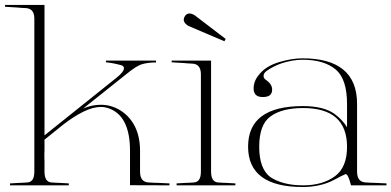

<svg xmlns="http://www.w3.org/2000/svg" viewBox="-38 -751 1580 775"><path d="M139.6 -185.5H141.6V-144Q141.1 -135.3 141.1 -129.4Q141.1 -123.5 141.1 -120.1Q141.6 -114.7 141.6 -98.9Q141.6 -83 141.6 -58.1Q141.6 -17.1 168.9 -14.6Q177.7 -13.7 186.5 -13.4Q195.3 -13.2 204.6 -12.7Q211.9 -12.2 221.9 -11.7Q231.9 -11.2 239.7 -10.7V-2.9H2.4V-10.7Q10.3 -11.2 20 -11.7Q29.8 -12.2 37.1 -12.7Q46.4 -13.2 55.2 -13.4Q64 -13.7 72.8 -14.6Q100.6 -16.6 100.6 -58.1V-675.8Q100.6 -716.3 66.4 -718.3Q57.6 -718.8 48.6 -719.2Q39.6 -719.7 30.8 -720.7Q20 -721.7 6.6 -722.2Q-6.8 -722.7 -17.6 -723.6V-731H141.6V-204.6Q208 -257.8 273.7 -310.3Q339.4 -362.8 405.8 -416L432.1 -437Q462.4 -461.4 462.4 -475.6Q462.4 -479.5 460 -482.4Q457.5 -485.4 454.6 -486.8Q439.5 -491.2 422.9 -494.6Q406.2 -498 389.6 -499.5V-506.3H591.8V-499Q576.2 -499 562.5 -497.3Q548.8 -495.6 536.1 -492.2H536.6Q513.7 -486.3 471.2 -451.2L297.9 -313Q333 -328.1 368.7 -328.1Q414.1 -328.1 452.1 -302.7Q488.8 -277.8 508.1 -237.3Q527.3 -196.8 527.3 -142.1V-58.1Q527.3 -16.6 561 -14.6Q571.8 -13.7 582 -13.4Q592.3 -13.2 603.5 -12.7Q612.8 -12.2 624.5 -11.7Q636.2 -11.2 646 -10.7V-2.9L486.8 -3.4V-142.1Q486.8 -273.9 412.1 -309.1Q390.6 -319.3 368.7 -319.3Q337.9 -319.3 298.8 -300.3Q259.8 -281.2 215.3 -246.6Z M814 -506.3V-58.1Q814 -17.1 841.3 -14.6Q850.1 -13.7 858.9 -13.4Q867.7 -13.2 877 -12.7Q884.3 -12.2 894.3 -11.7Q904.3 -11.2 912.1 -10.7V-2.9H674.8V-10.7Q682.6 -11.2 692.4 -11.7Q702.1 -12.2 709.5 -12.7Q718.8 -13.2 727.5 -13.4Q736.3 -13.7 745.1 -14.6Q772.9 -16.6 772.9 -58.1V-451.2Q772.9 -492.2 738.8 -494.1Q730 -494.6 720.9 -495.1Q711.9 -495.6 703.1 -496.6Q692.4 -497.6 679 -498Q665.5 -498.5 654.8 -499.5V-506.3ZM747.1 -689.9 873 -593.8 867.7 -584.5 722.2 -646.5Q695.3 -663.1 707.5 -684.3Q719.7 -705.6 747.1 -689.9Z M1184.6 -322.8Q1268.1 -322.8 1312 -291.5Q1328.1 -279.8 1341.3 -265.6Q1354.5 -251.5 1362.8 -237.3V-331.5Q1362.8 -432.1 1316.9 -470.7Q1269 -510.3 1182.6 -509.8Q1162.6 -509.8 1141.4 -506.1Q1120.1 -502.4 1099.1 -495.6Q1082 -489.7 1066.2 -481.7Q1050.3 -473.6 1037.6 -464.4Q1025.9 -455.1 1025.9 -444.8Q1025.9 -436 1032.7 -430.7H1032.2Q1060.5 -412.6 1060.5 -389.6Q1060.5 -359.4 1023.9 -359.4Q983.4 -358.4 985.8 -398.9Q986.8 -413.1 992.7 -426.5Q998.5 -439.9 1010.3 -452.6H1009.8Q1037.6 -485.4 1090.8 -501Q1141.1 -515.6 1182.6 -515.6Q1403.3 -515.6 1403.3 -331.5V-58.1Q1403.3 -16.6 1437.5 -14.6Q1448.2 -13.7 1458.5 -13.4Q1468.8 -13.2 1480 -12.7Q1489.3 -12.2 1500.7 -11.7Q1512.2 -11.2 1522 -10.7V-2.9H1378.9Q1366.2 -52.2 1356 -47.9Q1340.8 -41.5 1311.5 -25.4Q1285.2 -11.2 1252.7 -3.7Q1220.2 3.9 1184.6 3.9Q963.4 3.9 963.4 -159.2Q963.4 -322.8 1184.6 -322.8ZM1185.5 -2.9Q1264.2 -2.9 1314.5 -40Q1362.8 -75.7 1362.8 -158.2Q1362.8 -314.9 1185.5 -314.9Q1099.1 -314.9 1052.7 -280.3Q1008.3 -247.1 1008.3 -158.7Q1008.3 -114.3 1019.5 -83.7Q1030.8 -53.2 1052.7 -36.6Q1076.2 -20.5 1109.6 -11.7Q1143.1 -2.9 1185.5 -2.9Z"/></svg>

Font: Tartlers End
Style: Regular
Weight: 200
Designer: Peter Wiegel
Foundry: Peter Wiegel
Version: Version 1.000 2013 initial release